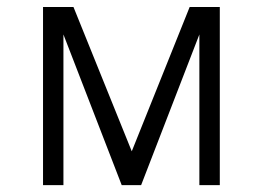

<svg xmlns="http://www.w3.org/2000/svg" viewBox="-20 -539 780 560"><path d="M105.5 1H165V-438.5L335 1H391.6L561.5 -438.5V1H621.1V-518.6H533.2L364.3 -97.7L194.3 -518.6H105.5Z"/></svg>

Font: Dotum
Style: Regular
Weight: 400
Version: Version 2.21